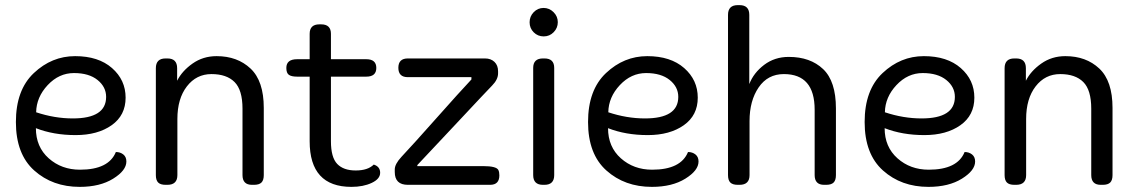

<svg xmlns="http://www.w3.org/2000/svg" viewBox="-20 -721 4423 749"><path d="M120 -221Q120 -148 170 -103.5Q220 -59 292 -59Q404 -59 432 -128Q449 -128 461 -118.5Q473 -109 473 -91Q473 -56 421.5 -24Q370 8 291 8Q185 8 113.5 -56Q42 -120 42 -245Q42 -370 112 -436Q182 -502 273 -502Q364 -502 417 -455.5Q470 -409 470 -340Q470 -271 415.5 -232.5Q361 -194 275 -194Q189 -194 120 -221ZM121 -283Q193 -259 264 -259Q394 -259 394 -343Q394 -382 360.5 -409Q327 -436 268.5 -436Q210 -436 166 -389Q122 -342 121 -283Z M626 -493H633Q671 -493 671 -455V-406Q690 -444 731 -473Q772 -502 825 -502Q906 -502 957.5 -453.5Q1009 -405 1009 -300V-38Q1009 -18 1000 -9Q991 0 971 0H963Q926 0 926 -38V-297Q926 -370 895 -401Q864 -432 805 -432Q746 -432 709 -384Q672 -336 672 -257V-38Q672 0 633 0H626Q606 0 597 -9Q588 -18 588 -38V-455Q588 -493 626 -493Z M1226 -626H1233Q1271 -626 1271 -589V-490H1409Q1448 -490 1448 -456Q1448 -422 1409 -422H1271V-170Q1271 -107 1295.5 -81.5Q1320 -56 1367.5 -56Q1415 -56 1438 -79Q1463 -71 1463 -47Q1463 -23 1430 -7.5Q1397 8 1351 8Q1188 8 1188 -170V-422H1139Q1117 -422 1107 -429Q1097 -436 1097 -456Q1097 -490 1139 -490H1188V-589Q1188 -626 1226 -626Z M1571 -493H1872Q1895 -493 1909 -479.5Q1923 -466 1923 -443V-435Q1923 -411 1900 -387.5Q1877 -364 1770 -249.5Q1663 -135 1608 -77V-73H1865Q1916 -73 1924 -58Q1928 -50 1928 -37Q1928 0 1892 0H1571Q1520 0 1520 -50V-60Q1520 -81 1546 -109Q1592 -158 1682.5 -260Q1773 -362 1819 -411V-420H1571Q1534 -420 1534 -456.5Q1534 -493 1571 -493Z M2098 -493H2104Q2142 -493 2142 -456V-38Q2142 0 2104 0H2098Q2060 0 2060 -38V-456Q2060 -493 2098 -493ZM2046 -634Q2046 -657 2062 -673.5Q2078 -690 2100.5 -690Q2123 -690 2139.5 -673.5Q2156 -657 2156 -634.5Q2156 -612 2140 -595.5Q2124 -579 2101 -579Q2078 -579 2062 -595Q2046 -611 2046 -634Z M2352 -221Q2352 -148 2402 -103.5Q2452 -59 2524 -59Q2636 -59 2664 -128Q2681 -128 2693 -118.5Q2705 -109 2705 -91Q2705 -56 2653.5 -24Q2602 8 2523 8Q2417 8 2345.5 -56Q2274 -120 2274 -245Q2274 -370 2344 -436Q2414 -502 2505 -502Q2596 -502 2649 -455.5Q2702 -409 2702 -340Q2702 -271 2647.5 -232.5Q2593 -194 2507 -194Q2421 -194 2352 -221ZM2353 -283Q2425 -259 2496 -259Q2626 -259 2626 -343Q2626 -382 2592.5 -409Q2559 -436 2500.5 -436Q2442 -436 2398 -389Q2354 -342 2353 -283Z M2858 -701H2865Q2903 -701 2903 -663V-393Q2920 -437 2961 -468Q3002 -499 3057 -499Q3141 -499 3191 -451.5Q3241 -404 3241 -298V-38Q3241 -18 3232 -9Q3223 0 3203 0H3195Q3158 0 3158 -38V-293Q3158 -432 3038 -432Q2975 -432 2939.5 -380Q2904 -328 2904 -249V-38Q2904 0 2865 0H2858Q2838 0 2829 -9Q2820 -18 2820 -38V-663Q2820 -701 2858 -701Z M3431 -221Q3431 -148 3481 -103.5Q3531 -59 3603 -59Q3715 -59 3743 -128Q3760 -128 3772 -118.5Q3784 -109 3784 -91Q3784 -56 3732.5 -24Q3681 8 3602 8Q3496 8 3424.5 -56Q3353 -120 3353 -245Q3353 -370 3423 -436Q3493 -502 3584 -502Q3675 -502 3728 -455.5Q3781 -409 3781 -340Q3781 -271 3726.5 -232.5Q3672 -194 3586 -194Q3500 -194 3431 -221ZM3432 -283Q3504 -259 3575 -259Q3705 -259 3705 -343Q3705 -382 3671.5 -409Q3638 -436 3579.5 -436Q3521 -436 3477 -389Q3433 -342 3432 -283Z M3937 -493H3944Q3982 -493 3982 -455V-406Q4001 -444 4042 -473Q4083 -502 4136 -502Q4217 -502 4268.5 -453.5Q4320 -405 4320 -300V-38Q4320 -18 4311 -9Q4302 0 4282 0H4274Q4237 0 4237 -38V-297Q4237 -370 4206 -401Q4175 -432 4116 -432Q4057 -432 4020 -384Q3983 -336 3983 -257V-38Q3983 0 3944 0H3937Q3917 0 3908 -9Q3899 -18 3899 -38V-455Q3899 -493 3937 -493Z"/></svg>

Font: Merge One
Style: Regular
Weight: 400
Designer: Kosal Sen
Foundry: Philatype
Version: Version 1.001